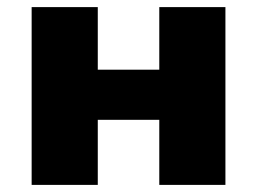

<svg xmlns="http://www.w3.org/2000/svg" viewBox="-20 -520 723 540"><path d="M69 0V-500H255V-324H428V-500H614V0H428V-183H255V0Z"/></svg>

Font: Nunito Sans 9pt Black
Style: Regular
Weight: 900
Version: Version 3.101;gftools[0.9.27]